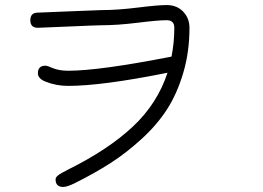

<svg xmlns="http://www.w3.org/2000/svg" viewBox="-20 -592 1040 760"><path d="M659 -368Q670 -425 670 -482Q670 -512 640 -512Q605 -512 525 -502Q445 -492 380 -492Q364 -492 251.5 -487Q139 -482 130 -482Q100 -482 100 -512Q100 -542 130 -542Q139 -542 252.5 -547Q366 -552 380 -552Q445 -552 525 -562Q605 -572 640 -572Q680 -572 705 -546Q730 -520 730 -482Q730 -387 705.5 -304Q681 -221 641 -159Q601 -97 540 -41.5Q479 14 417.5 53.5Q356 93 278 132Q246 148 230 148Q200 148 200 118Q200 110 210 102Q220 94 250 79Q409 0 506 -91Q603 -182 643 -304Q383 -252 250 -252Q202 -252 160 -269Q130 -281 130 -302Q130 -332 160 -332Q167 -332 190 -322Q215 -312 250 -312Q373 -312 659 -368Z"/></svg>

Font: Pecita
Style: Book
Weight: 400
Width: 7
Version: Version 4.3